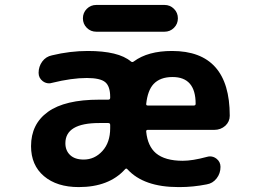

<svg xmlns="http://www.w3.org/2000/svg" viewBox="-20 -761 1040 770"><path d="M242.2 -186.5Q242.2 -157.2 261.2 -139.2Q280.3 -121.1 315.4 -121.1Q359.4 -121.1 390.6 -155.3Q421.9 -189.5 421.9 -247.1V-259.8Q421.9 -267.6 414.1 -267.6H377.9Q242.2 -267.6 242.2 -186.5ZM572.3 -240.2Q565.4 -240.2 566.4 -232.4Q572.3 -174.8 605.5 -146.5Q641.6 -116.2 712.9 -116.2Q752 -116.2 809.6 -131.8Q816.4 -133.8 822.3 -133.8Q835.9 -133.8 847.7 -125Q864.3 -112.3 864.3 -91.8Q864.3 -65.4 848.6 -45.4Q833 -25.4 808.6 -21.5Q753.9 -10.7 701.2 -10.7Q698.2 -10.7 695.3 -10.7Q556.6 -10.7 491.2 -82Q486.3 -87.9 481.4 -82Q417 -10.7 295.9 -10.7Q208 -10.7 156.2 -54.7Q104.5 -98.6 104.5 -174.8Q104.5 -263.7 172.4 -312.5Q240.2 -361.3 377.9 -361.3H414.1Q421.9 -361.3 421.9 -369.1V-372.1Q421.9 -415 401.9 -431.6Q381.8 -448.2 328.1 -448.2Q267.6 -448.2 188.5 -428.7Q182.6 -426.8 176.8 -426.8Q163.1 -426.8 151.4 -435.5Q134.8 -448.2 134.8 -468.8Q134.8 -494.1 149.4 -514.2Q164.1 -534.2 188.5 -539.1Q260.7 -556.6 332 -556.6Q455.1 -556.6 504.9 -514.6Q510.7 -509.8 516.6 -514.6Q573.2 -556.6 669.9 -556.6Q901.4 -556.6 901.4 -296.9Q901.4 -273.4 883.8 -256.8Q865.2 -240.2 839.8 -240.2ZM566.4 -344.7Q565.4 -337.9 572.3 -337.9H757.8Q764.6 -337.9 764.6 -344.7Q764.6 -452.1 671.9 -452.1Q622.1 -452.1 595.7 -423.8Q572.3 -398.4 566.4 -344.7ZM366.2 -633.8Q343.8 -633.8 328.1 -649.4Q312.5 -665 312.5 -687.5Q312.5 -710 328.1 -725.6Q343.8 -741.2 366.2 -741.2H639.6Q662.1 -741.2 677.7 -725.6Q693.4 -710 693.4 -687.5Q693.4 -665 677.7 -649.4Q662.1 -633.8 639.6 -633.8Z"/></svg>

Font: Gen Jyuu Gothic Monospace Bold
Style: Bold
Weight: 700
Designer: [Source Han Sans]
Ryoko NISHIZUKA  (kana & ideographs); Paul D. Hunt (Latin, Greek & Cyrillic); Wenlong ZHANG  (bopomofo
Version: Version 1.002.20150607